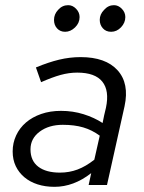

<svg xmlns="http://www.w3.org/2000/svg" viewBox="-20 -716 556 743"><path d="M29 0ZM191 7Q155 7 125.5 -2.5Q96 -12 74.5 -30Q53 -48 41 -73Q29 -98 29 -130Q29 -163 42.5 -192Q56 -221 80.5 -242Q105 -263 139.5 -275Q174 -287 216 -287Q262 -287 303.5 -274Q345 -261 377 -240Q380 -255 383 -269.5Q386 -284 390 -299Q404 -365 376 -400Q348 -435 279 -435Q247 -435 214.5 -426Q182 -417 139 -398Q134 -412 129 -426.5Q124 -441 119 -455Q167 -475 208.5 -485Q250 -495 292 -495Q389 -495 435 -444Q481 -393 462 -305Q445 -228 428 -152.5Q411 -77 394 0H323Q325 -11 328 -23Q331 -35 333 -46Q265 7 191 7ZM98 -138Q98 -94 128 -71Q158 -48 212 -48Q248 -48 280 -60Q312 -72 345 -98L366 -191Q336 -213 302 -223Q268 -233 223 -233Q169 -233 133.5 -206.5Q98 -180 98 -138ZM232 -593Q213 -593 201 -606Q189 -619 189 -639Q189 -661 205 -678Q221 -696 244 -696Q261 -696 274.5 -682Q288 -668 288 -650Q288 -627 270.5 -610Q253 -593 232 -593ZM410 -593Q390 -593 378 -606.5Q366 -620 366 -639Q366 -661 383 -678Q399 -696 421 -696Q438 -696 451.5 -682Q465 -668 465 -650Q465 -628 448.5 -610.5Q432 -593 410 -593Z"/></svg>

Font: Rosa Sans Light
Style: Italic
Weight: 300
Italic angle: -12°
Designer: Pentagram / MCKL
Foundry: Pentagram / MCKL
Version: Version 1.005;September 16, 2019;FontCreator 11.5.0.2425 64-